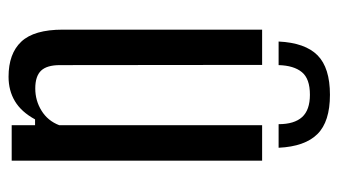

<svg xmlns="http://www.w3.org/2000/svg" viewBox="-195 -607 810 460"><g transform="rotate(90 210.0 -377.0)"><path d="M164 7.5Q108.5 7.5 79.8 -23Q51 -53.5 51 -122.5V-600H135.5L136 -115.5Q136 -84.5 149.2 -70.5Q162.5 -56.5 192 -56.5Q221 -56.5 245.2 -71.5Q269.5 -86.5 280 -114V-600H365V0H280V-56H266Q248 -23 222.5 -7.8Q197 7.5 164 7.5ZM207 -762.5Q271.5 -762.5 301.2 -732.5Q331 -702.5 334 -639.5H277.5Q277.5 -677 260.5 -695.8Q243.5 -714.5 207 -714.5Q168.5 -714.5 152.8 -695.2Q137 -676 136 -639.5H79.5Q82.5 -703 112.5 -732.8Q142.5 -762.5 207 -762.5Z"/></g></svg>

Font: Big Shoulders
Style: Regular
Weight: 400
Designer: Patric King
Foundry: XO Type Co
Version: Version 2.002